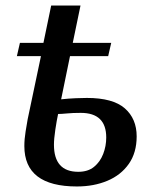

<svg xmlns="http://www.w3.org/2000/svg" viewBox="-20 -664 552 694"><path d="M258 10Q68 10 68 -136Q68 -161 72.5 -188.5Q77 -216 80 -233L128 -461H41L52 -509H137L165 -644H271L243 -509H382L371 -461H233L201 -305Q229 -308 254 -309Q279 -310 294 -310Q388 -310 431 -272.5Q474 -235 474 -171Q474 -112 445.5 -71.5Q417 -31 368 -10.5Q319 10 258 10ZM263 -43Q298 -43 320 -61Q342 -79 353 -107.5Q364 -136 364 -167Q364 -256 272 -256Q243 -256 222.5 -254Q202 -252 190 -252Q185 -229 180 -195.5Q175 -162 175 -141Q175 -43 263 -43Z"/></svg>

Font: Noto Serif SemiCondensed Medium
Style: Italic
Weight: 500
Width: 4
Italic angle: -12°
Designer: Monotype Design Team
Foundry: Monotype Imaging Inc.
Version: Version 2.013